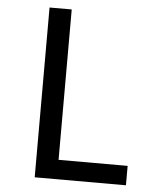

<svg xmlns="http://www.w3.org/2000/svg" viewBox="-53 -781 705 828"><g transform="rotate(5 300.0 -367.5)"><path d="M128 0V-735H224V-84H523V0Z"/></g></svg>

Font: Iosevka SS04 Medium Extended
Style: Regular
Weight: 500
Width: 7
Monospace: yes
Designer: Belleve Invis
Foundry: Belleve Invis
Version: Version 19.0.0; ttfautohint (v1.8.4)